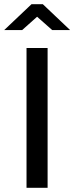

<svg xmlns="http://www.w3.org/2000/svg" viewBox="-67 -900 356 920"><path d="M60.1 -669.9H161.1V0H60.1ZM-46.9 -755.9 84 -879.9H138.2L269 -755.9H183.1L110.8 -819.8L39.1 -755.9Z"/></svg>

Font: LT Wave
Style: Regular
Weight: 400
Designer: Daniel Lyons
Version: Version 2.5 (Glyphs App)